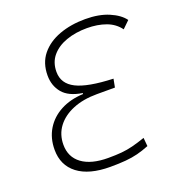

<svg xmlns="http://www.w3.org/2000/svg" viewBox="-129 -811 864 928"><g transform="rotate(-20 302.5 -346.5)"><path d="M410.6 -703.1Q481 -703.1 531.5 -681.6Q582 -660.2 605.5 -627.9L569.3 -592.8Q543.9 -627.9 500.7 -643.6Q457.5 -659.2 403.3 -659.2Q344.7 -659.2 297.1 -642.3Q249.5 -625.5 221.4 -592.3Q193.4 -559.1 193.4 -510.3Q193.4 -449.7 252 -420.2Q310.5 -390.6 441.4 -385.7L433.1 -342.8H340.3Q269.5 -342.8 216.6 -321Q163.6 -299.3 134 -260Q104.5 -220.7 104.5 -168Q104.5 -104.5 152.1 -69.3Q199.7 -34.2 287.1 -34.2Q326.7 -34.2 356 -36.9Q385.3 -39.6 414.1 -46.9Q442.9 -54.2 480 -66.9L483.9 -23.4Q452.1 -10.7 423.3 -3.4Q394.5 3.9 361.1 6.8Q327.6 9.8 281.7 9.8Q173.3 9.8 114.7 -34.9Q56.2 -79.6 56.2 -159.7Q56.2 -219.2 83.7 -264.6Q111.3 -310.1 161.1 -336.7Q210.9 -363.3 277.3 -366.2L278.3 -371.1Q208.5 -381.8 177.7 -418.9Q147 -456.1 147 -508.3Q147 -572.8 182.1 -616Q217.3 -659.2 277.1 -681.2Q336.9 -703.1 410.6 -703.1Z"/></g></svg>

Font: Cascadia Mono PL ExtraLight
Style: Italic
Weight: 200
Italic angle: -10°
Monospace: yes
Designer: Aaron Bell
Foundry: Saja Typeworks
Version: Version 2404.023; ttfautohint (v1.8.4)